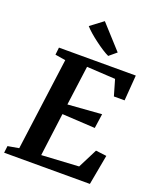

<svg xmlns="http://www.w3.org/2000/svg" viewBox="-183 -1107 1006 1214"><g transform="rotate(20 320.0 -500.0)"><path d="M-5.5 0 0 -46.5 74.5 -59.5 157.5 -682 87.5 -693.5 93 -743H610L597 -571.5H525L494 -678.5L301.5 -689.5L266 -423.5L493.5 -440.5L479.5 -343L257.5 -355.5L220 -66L470 -80.5L536 -211L608.5 -202L571.5 0ZM403.5 -800Q386.5 -807.5 361.5 -823.5Q336.5 -839.5 309.8 -859.5Q283 -879.5 260 -899.5Q237 -919.5 223.5 -935.5L308.5 -999.5L452.5 -841Z"/></g></svg>

Font: Merriweather
Style: Bold Italic
Weight: 700
Italic angle: -7.8°
Version: Version 2.101